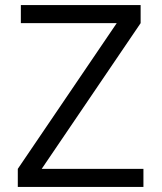

<svg xmlns="http://www.w3.org/2000/svg" viewBox="-20 -735 637 755"><path d="M544 0H50V-71L439 -644H62V-715H533V-644L144 -71H544Z"/></svg>

Font: Wix Madefor Text
Style: Regular
Weight: 400
Designer: Dalton Maag Ltd
Foundry: Dalton Maag Ltd
Version: Version 3.100